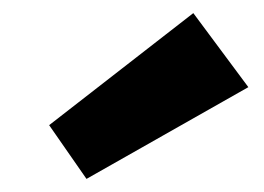

<svg xmlns="http://www.w3.org/2000/svg" viewBox="-20 -872 403 293"><path d="M112 -599 55 -681 275 -852 359 -739Z"/></svg>

Font: Bitter ExtraBold
Style: Regular
Weight: 800
Designer: Sol Matas, and Bitter project Authors
Foundry: Sol Matas
Version: Version 2.001